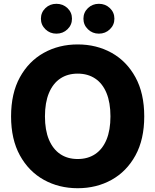

<svg xmlns="http://www.w3.org/2000/svg" viewBox="-20 -969 809 999"><path d="M384.3 10.3Q286.6 10.3 208 -33.4Q129.4 -77.1 83.5 -160.6Q37.6 -244.1 37.6 -363.3Q37.6 -483.4 83.5 -566.9Q129.4 -650.4 208 -694.1Q286.6 -737.8 384.3 -737.8Q482.4 -737.8 560.8 -694.1Q639.2 -650.4 684.8 -566.9Q730.5 -483.4 730.5 -363.3Q730.5 -243.7 684.8 -160.4Q639.2 -77.1 560.8 -33.4Q482.4 10.3 384.3 10.3ZM384.3 -141.6Q437 -141.6 475.3 -167.2Q513.7 -192.9 534.2 -242.4Q554.7 -292 554.7 -363.3Q554.7 -435.1 534.2 -484.9Q513.7 -534.7 475.3 -560.3Q437 -585.9 384.3 -585.9Q331.5 -585.9 293.5 -560.3Q255.4 -534.7 234.6 -484.9Q213.9 -435.1 213.9 -363.3Q213.9 -292 234.6 -242.4Q255.4 -192.9 293.5 -167.2Q331.5 -141.6 384.3 -141.6ZM494.6 -793.9Q460.9 -793.9 437.5 -816.7Q414.1 -839.4 414.1 -871.6Q414.1 -904.3 437.5 -926.8Q460.9 -949.2 494.6 -949.2Q528.3 -949.2 551.8 -926.8Q575.2 -904.3 575.2 -871.6Q575.2 -839.4 551.8 -816.7Q528.3 -793.9 494.6 -793.9ZM273.4 -793.9Q239.7 -793.9 216.3 -816.7Q192.9 -839.4 192.9 -871.6Q192.9 -904.3 216.3 -926.8Q239.7 -949.2 273.4 -949.2Q307.6 -949.2 331.1 -926.8Q354.5 -904.3 354.5 -871.6Q354.5 -839.4 331.1 -816.7Q307.6 -793.9 273.4 -793.9Z"/></svg>

Font: Inter 17pt ExtraBold
Style: Regular
Weight: 800
Version: Version 4.001;git-66647c0bb